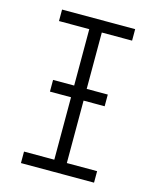

<svg xmlns="http://www.w3.org/2000/svg" viewBox="-111 -812 722 888"><g transform="rotate(15 250.0 -367.5)"><path d="M75 0V-55H220V-680H75V-735H425V-680H280V-55H425V0ZM119 -354V-410H381V-354Z"/></g></svg>

Font: Iosevka Slab Light
Style: Regular
Weight: 300
Monospace: yes
Designer: Belleve Invis
Foundry: Belleve Invis
Version: Version 11.1.0; ttfautohint (v1.8.3)